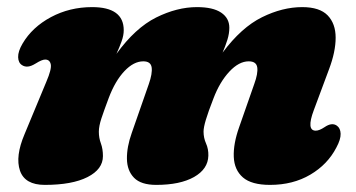

<svg xmlns="http://www.w3.org/2000/svg" viewBox="-20 -505 1001 540"><path d="M350.5 -131 398.5 -268.5Q409 -298.5 406.5 -315.5Q404 -332.5 383 -332.5Q356 -332.5 330 -305Q304 -277.5 286 -230Q272.5 -194 265.2 -172Q258 -150 258 -134.5Q258 -117 263.8 -101.5Q269.5 -86 269.5 -66Q269.5 -29 226.2 -7Q183 15 106 15Q50 15 36.2 -25Q22.5 -65 49 -127.5L110.5 -275.5Q125.5 -310.5 122.8 -324Q120 -337.5 107 -337.5Q98 -337.5 80.5 -326.5Q67.5 -318.5 58.5 -317.8Q49.5 -317 42.5 -321.5Q31.5 -328 31 -344.2Q30.5 -360.5 43.5 -382.5Q70.5 -428.5 123.2 -456.8Q176 -485 239 -485Q328 -485 328 -420Q328 -405.5 322 -388.8Q316 -372 307.5 -353.5Q360.5 -426.5 419.2 -455.8Q478 -485 534 -485Q579 -485 602 -469.5Q625 -454 625 -427Q625 -410.5 619.5 -393Q614 -375.5 606 -357Q659 -428 716.8 -456.5Q774.5 -485 830 -485Q879 -485 901.5 -461.8Q924 -438.5 924 -399Q924 -359.5 905.5 -310.5L862.5 -195Q841 -137.5 868 -137.5Q878 -137.5 893 -147.5Q913.5 -161.5 927.5 -151.5Q937.5 -144.5 938 -128.8Q938.5 -113 926 -90Q901.5 -42.5 852.8 -13.8Q804 15 739.5 15Q687.5 15 663.2 -6Q639 -27 637.5 -63.8Q636 -100.5 652.5 -147L695 -268.5Q706 -298.5 703.5 -315.5Q701 -332.5 679.5 -332.5Q652 -332.5 625 -303.5Q598 -274.5 580.5 -228.5Q565.5 -190 559 -168.2Q552.5 -146.5 552.5 -135Q552.5 -117 559.5 -101.5Q566.5 -86 566 -67Q565 -29.5 525.8 -7.2Q486.5 15 419.5 15Q376.5 15 357 -5Q337.5 -25 337 -58.2Q336.5 -91.5 350.5 -131Z"/></svg>

Font: Fraunces 9pt S050 Black
Style: Italic
Weight: 900
Italic angle: -16°
Version: Version 1.000; ttfautohint (v1.8.3)